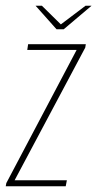

<svg xmlns="http://www.w3.org/2000/svg" viewBox="-39 -649 339 669"><path d="M-19 0 -17 -11 228 -475H56L59 -495H260L258 -483L12 -21H194L190 0ZM158 -547 85 -629H107L173 -564L259 -629H280L183 -547Z"/></svg>

Font: Alumni Sans Thin Thin
Style: Italic
Weight: 250
Italic angle: -8°
Version: Version 1.016